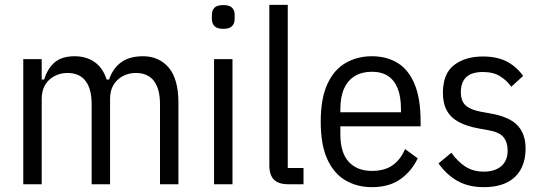

<svg xmlns="http://www.w3.org/2000/svg" viewBox="-20 -760 2236 792"><path d="M152 0H76V-516H152V-432H162Q177 -479 206.5 -503.5Q236 -528 288 -528Q335 -528 369.5 -504.5Q404 -481 420 -432H430Q446 -479 480.5 -503.5Q515 -528 570 -528Q636 -528 676 -481Q716 -434 716 -336V0H640V-331Q640 -393 615 -426Q590 -459 540 -459Q511 -459 486.5 -446Q462 -433 448 -409.5Q434 -386 434 -352V0H358V-331Q358 -393 333 -426Q308 -459 258 -459Q229 -459 204.5 -446Q180 -433 166 -409.5Q152 -386 152 -352Z M901 -641Q876 -641 865 -652Q854 -663 854 -682V-698Q854 -718 865 -728.5Q876 -739 901 -739Q926 -739 937 -728.5Q948 -718 948 -698V-682Q948 -663 937 -652Q926 -641 901 -641ZM863 0V-516H939V0Z M1232 0H1169Q1129 0 1110 -19Q1091 -38 1091 -78V-740H1167V-67H1232Z M1514 12Q1454 12 1406 -15.5Q1358 -43 1330.5 -102.5Q1303 -162 1303 -258Q1303 -354 1330.5 -413.5Q1358 -473 1406 -500.5Q1454 -528 1514 -528Q1575 -528 1620 -500.5Q1665 -473 1690 -413.5Q1715 -354 1715 -258V-239H1384V-206Q1384 -130 1418.5 -92.5Q1453 -55 1514 -55Q1566 -55 1599 -78Q1632 -101 1651 -145L1703 -107Q1679 -55 1632.5 -21.5Q1586 12 1514 12ZM1514 -464Q1473 -464 1444 -446.5Q1415 -429 1399.5 -395Q1384 -361 1384 -310V-297H1634V-310Q1634 -361 1620.5 -395Q1607 -429 1580.5 -446.5Q1554 -464 1514 -464Z M1976 12Q1912 12 1866.5 -14Q1821 -40 1789 -86L1842 -130Q1869 -92 1901 -72Q1933 -52 1976 -52Q2021 -52 2047.5 -74.5Q2074 -97 2074 -139Q2074 -173 2057 -194Q2040 -215 1994 -223L1955 -230Q1906 -239 1873 -256.5Q1840 -274 1823.5 -303.5Q1807 -333 1807 -377Q1807 -456 1853 -491.5Q1899 -527 1972 -527Q2011 -527 2041 -518Q2071 -509 2095 -491Q2119 -473 2138 -447L2089 -402Q2073 -426 2044.5 -444.5Q2016 -463 1972 -463Q1926 -463 1903.5 -442Q1881 -421 1881 -380Q1881 -343 1901 -325Q1921 -307 1964 -299L2003 -292Q2082 -278 2115 -242.5Q2148 -207 2148 -148Q2148 -98 2128.5 -62Q2109 -26 2070.5 -7Q2032 12 1976 12Z"/></svg>

Font: IBM Plex Sans Condensed
Style: Regular
Weight: 400
Width: 3
Designer: Mike Abbink, Paul van der Laan, Pieter van Rosmalen
Foundry: Bold Monday
Version: Version 3.201